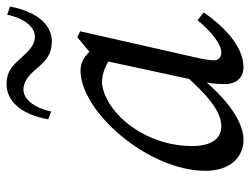

<svg xmlns="http://www.w3.org/2000/svg" viewBox="-109 -645 767 589"><g transform="rotate(-90 274.5 -350.5)"><path d="M140 13C211 13 300 -67 370 -171L361 -193C273 -88 223 -55 181 -55C145 -55 121 -84 121 -145C121 -234 159 -312 207 -362C244 -400 286 -421 318 -421C353 -421 387 -400 412 -379L448 -404C422 -450 396 -487 353 -487C225 -487 45 -278 45 -104C45 -22 92 13 140 13ZM362 13C429 13 491 -51 531 -109L507 -128C472 -85 433 -55 408 -55C395 -55 384 -63 384 -77C384 -89 387 -110 393 -135L473 -488L455 -497L389 -442L321 -127C314 -94 311 -73 311 -44C311 -5 335 13 362 13ZM203 -586 227 -577C240 -636 268 -662 294 -662C326 -662 346 -636 366 -613C383 -594 403 -575 441 -575C492 -575 532 -617 549 -703L524 -712C511 -653 483 -627 457 -627C426 -627 407 -653 385 -676C368 -695 349 -714 311 -714C261 -714 218 -672 203 -586Z"/></g></svg>

Font: Source Serif Variable
Style: Italic
Weight: 389
Italic angle: -12°
Designer: Frank Grießhammer
Foundry: Adobe Systems Incorporated
Version: Version 3.001;hotconv 1.0.111;makeotfexe 2.5.65597